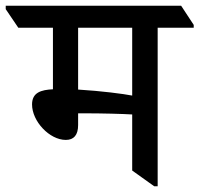

<svg xmlns="http://www.w3.org/2000/svg" viewBox="-66 -644 697 671"><path d="M164 -155C192 -155 207 -172 207 -207V-248C213 -248 218 -248 224 -248C293 -248 363 -246 396 -244V-48L473 7H485V-547H611V-557L567 -624H-46V-612L-2 -547H119V-332C78 -330 46 -321 46 -279C46 -220 107 -155 164 -155ZM207 -331V-547H396V-310C365 -316 289 -326 207 -331Z"/></svg>

Font: Noto Serif Devanagari Medium
Style: Regular
Weight: 500
Designer: Universal Thirst, Indian Type Foundry and the Monotype Design Team
Foundry: Monotype Imaging Inc.
Version: Version 2.004